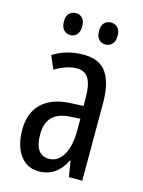

<svg xmlns="http://www.w3.org/2000/svg" viewBox="-112 -784 639 860"><g transform="rotate(15 208.0 -354.0)"><path d="M213 -547Q289 -547 321 -499Q353 -451 353 -362V0H291L279 -74H277Q235 10 154 10Q113 10 86 -12.5Q59 -35 46.5 -71.5Q34 -108 34 -150Q34 -230 80 -274Q126 -318 211 -322L272 -325V-360Q272 -422 255 -451Q238 -480 200 -480Q156 -480 99 -447L73 -508Q136 -547 213 -547ZM225 -263Q117 -257 117 -152Q117 -103 134 -79.5Q151 -56 182 -56Q224 -56 248.5 -97.5Q273 -139 273 -212V-266ZM89 -668Q89 -694 101.5 -706Q114 -718 132 -718Q150 -718 162 -705.5Q174 -693 174 -668Q174 -642 162 -629Q150 -616 132 -616Q114 -616 101.5 -629Q89 -642 89 -668ZM252 -668Q252 -694 264.5 -706Q277 -718 295 -718Q313 -718 325.5 -705.5Q338 -693 338 -668Q338 -642 325.5 -629Q313 -616 295 -616Q276 -616 264 -629Q252 -642 252 -668Z"/></g></svg>

Font: Noto Sans Thai ExtCond
Style: Regular
Weight: 400
Width: 2
Designer: Monotype Design Team
Foundry: Monotype Imaging Inc.
Version: Version 2.002; ttfautohint (v1.8.4.7-5d5b)